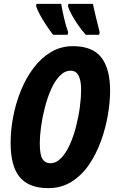

<svg xmlns="http://www.w3.org/2000/svg" viewBox="-20 -964 594 994"><path d="M230 10Q130 10 82.5 -46.5Q35 -103 35 -224Q35 -291 48.5 -361Q62 -431 88.5 -496Q115 -561 154 -612.5Q193 -664 244 -694.5Q295 -725 358 -725Q459 -725 504.5 -666.5Q550 -608 550 -494Q550 -437 538.5 -369Q527 -301 503 -234.5Q479 -168 441.5 -112.5Q404 -57 351 -23.5Q298 10 230 10ZM240 -119Q271 -119 296.5 -145.5Q322 -172 341.5 -215.5Q361 -259 374 -310Q387 -361 393.5 -410.5Q400 -460 400 -498Q400 -598 346 -598Q315 -598 289 -571Q263 -544 244 -500.5Q225 -457 212 -406.5Q199 -356 192.5 -307.5Q186 -259 186 -223Q186 -162 200 -140.5Q214 -119 240 -119ZM424 -784Q403 -807 383.5 -835.5Q364 -864 350 -890Q336 -916 332 -934L334 -944H461Q466 -921 474.5 -884Q483 -847 496 -797L493 -784ZM255 -784Q238 -805 219 -834Q200 -863 185.5 -890Q171 -917 167 -934L169 -944H297Q302 -912 311.5 -871Q321 -830 333 -797L330 -784Z"/></svg>

Font: Noto Sans ExtraCondensed ExtraBold
Style: Italic
Weight: 800
Width: 2
Italic angle: -12°
Designer: Monotype Design Team
Foundry: Monotype Imaging Inc.
Version: Version 2.013; ttfautohint (v1.8.4.7-5d5b)